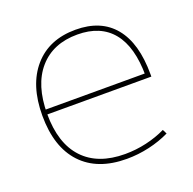

<svg xmlns="http://www.w3.org/2000/svg" viewBox="-101 -633 751 746"><g transform="rotate(-20 274.0 -260.0)"><path d="M302 10Q181 10 115.5 -60Q50 -130 50 -260Q50 -386 112.5 -458Q175 -530 285 -530Q390 -530 445 -463Q500 -396 500 -268Q500 -264 500 -263Q500 -262 500 -258H60V-278H490L480 -268Q480 -388 430.5 -449Q381 -510 285 -510Q184 -510 127 -444.5Q70 -379 70 -260Q70 -138 130 -74Q190 -10 302 -10Q347 -10 390.5 -20Q434 -30 471 -48L480 -30Q441 -11 395 -0.5Q349 10 302 10Z"/></g></svg>

Font: M PLUS 1 Thin Thin
Style: Regular
Weight: 250
Version: Version 1.001